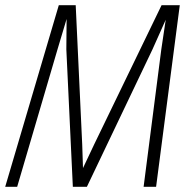

<svg xmlns="http://www.w3.org/2000/svg" viewBox="-42 -718 712 738"><path d="M184 -698H249L274 -163L277 -72L320 -163L579 -698H649L558 0H510L578 -528L595 -642L544 -528L292 0H238L213 -528L214 -645L179 -528L24 0H-22Z"/></svg>

Font: Azeret Mono Thin
Style: Italic
Weight: 100
Italic angle: -12°
Designer: Martin Vácha
Foundry: Displaay
Version: Version 1.000; Glyphs 3.0.3, build 3074